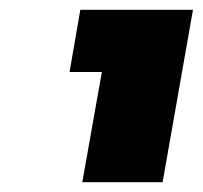

<svg xmlns="http://www.w3.org/2000/svg" viewBox="-20 -724 414 392"><path d="M122 -577 144 -704H374L312 -352H148L188 -577Z"/></svg>

Font: Fz Poppins Black
Style: Italic
Weight: 900
Italic angle: -10°
Designer: Ninad Kale (Devanagari), Jonny Pinhorn (Latin)
Foundry: Indian Type Foundry
Version: Vit hóa bi Vntype.Com & FontZin.Com